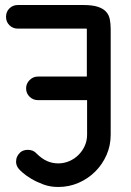

<svg xmlns="http://www.w3.org/2000/svg" viewBox="-20 -745 521 765"><path d="M51 -631Q31 -631 17.5 -644.5Q4 -658 4 -678Q4 -698 17.5 -711.5Q31 -725 51 -725H312Q348 -725 369.5 -718Q391 -711 402.5 -698.5Q414 -686 417.5 -668Q421 -650 421 -629V-208Q421 -165 404.5 -127.5Q388 -90 359.5 -61.5Q331 -33 293 -16.5Q255 0 212 0Q180 0 153 -10Q126 -20 105 -32.5Q84 -45 71 -56.5Q58 -68 55 -72Q44 -85 44 -101Q44 -123 62 -139Q74 -148 91 -148Q113 -148 126 -133Q146 -113 167 -103.5Q188 -94 212 -94Q235 -94 256 -103Q277 -112 293 -128Q309 -144 318 -164.5Q327 -185 327 -208V-346H131Q112 -346 98 -359.5Q84 -373 84 -393Q84 -412 98 -426Q112 -440 131 -440H326V-629Q326 -631 324 -631H317Z"/></svg>

Font: VDS
Style: Regular
Weight: 400
Designer: artmaker
Foundry: artmaker
Version: Version 1.000 2009 initial release